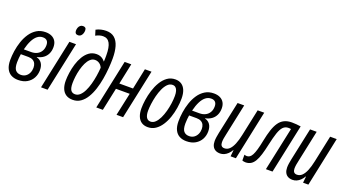

<svg xmlns="http://www.w3.org/2000/svg" viewBox="-55 -1359 3546 1958"><g transform="rotate(20 1717.5 -379.5)"><path d="M167.5 9.8Q123.5 9.8 91.3 -7.8Q59.1 -25.4 41.5 -61.8Q23.9 -98.1 23.9 -154.3Q23.9 -200.7 31.7 -253.7Q39.6 -306.6 56.9 -358.2Q74.2 -409.7 102.8 -451.9Q131.3 -494.1 172.4 -519.5Q213.4 -544.9 268.6 -544.9Q307.1 -544.9 335.2 -531.2Q363.3 -517.6 378.7 -491.5Q394 -465.3 394 -427.7Q394 -387.2 379.2 -356Q364.3 -324.7 336.4 -304.4Q308.6 -284.2 269.5 -275.9L268.6 -272.9Q302.7 -265.6 323.7 -237.1Q344.7 -208.5 344.7 -160.2Q344.7 -114.3 324.2 -75.7Q303.7 -37.1 264.2 -13.7Q224.6 9.8 167.5 9.8ZM176.3 -48.8Q207 -48.8 229 -64.2Q251 -79.6 262.7 -105Q274.4 -130.4 274.4 -160.2Q274.4 -187 264.9 -206.3Q255.4 -225.6 235.8 -236.3Q216.3 -247.1 186.5 -247.1H105.5Q102.5 -227.5 100.1 -204.3Q97.7 -181.2 97.7 -156.7Q97.7 -96.2 118.4 -72.5Q139.2 -48.8 176.3 -48.8ZM117.2 -303.7H197.3Q232.9 -303.7 260.5 -317.6Q288.1 -331.5 304 -358.2Q319.8 -384.8 319.8 -422.4Q319.8 -453.1 304.7 -469.5Q289.6 -485.8 259.8 -485.8Q226.6 -485.8 199.7 -464.8Q172.9 -443.8 152.3 -403.3Q131.8 -362.8 117.2 -303.7Z M414.6 0 527.8 -535.2H599.6L485.8 0ZM586.9 -627.9Q569.3 -627.9 560.3 -637.5Q551.3 -647 551.3 -665Q551.3 -682.1 557.1 -697.8Q563 -713.4 575 -723.6Q586.9 -733.9 605 -733.9Q622.1 -733.9 630.9 -725.3Q639.6 -716.8 639.6 -698.7Q639.6 -669.9 625.5 -648.9Q611.3 -627.9 586.9 -627.9Z M760.3 9.8Q716.3 9.8 687 -9.3Q657.7 -28.3 642.8 -64.2Q627.9 -100.1 627.9 -149.9Q627.9 -189.5 634.8 -237.5Q641.6 -285.6 656.2 -334Q670.9 -382.3 695.1 -422.6Q719.2 -462.9 753.4 -487.5Q787.6 -512.2 833.5 -512.2Q855 -512.2 872.6 -505.9Q890.1 -499.5 903.3 -489Q916.5 -478.5 925.3 -466.8H927.2Q928.2 -482.4 928.5 -501.2Q928.7 -520 928.7 -534.7Q928.7 -622.1 905.5 -664.3Q882.3 -706.5 833 -706.5Q813.5 -706.5 793.5 -700.7Q773.4 -694.8 753.4 -683.6L735.4 -742.2Q759.8 -755.4 787.8 -762.2Q815.9 -769 844.2 -769Q900.4 -769 934.8 -739.5Q969.2 -710 985.1 -655.5Q1001 -601.1 1001 -526.4Q1001 -477.1 996.3 -418.7Q991.7 -360.4 981.2 -300Q970.7 -239.7 952.9 -184.3Q935.1 -128.9 908.4 -85.2Q881.8 -41.5 845.2 -15.9Q808.6 9.8 760.3 9.8ZM763.7 -51.8Q792.5 -51.8 815.9 -73.2Q839.4 -94.7 857.2 -130.9Q875 -167 887.5 -211.9Q899.9 -256.8 907.5 -304.4Q915 -352.1 918 -395.5Q911.1 -412.6 899.2 -425Q887.2 -437.5 872.1 -444.3Q856.9 -451.2 838.9 -451.2Q809.6 -451.2 787.1 -430.4Q764.6 -409.7 748.5 -376Q732.4 -342.3 721.9 -302Q711.4 -261.7 706.5 -221.9Q701.7 -182.1 701.7 -150.4Q701.7 -97.7 717 -74.7Q732.4 -51.8 763.7 -51.8Z M1014.2 0 1127.4 -535.2H1199.2L1151.9 -309.6H1300.3L1347.2 -535.2H1418.9L1305.2 0H1233.9L1287.1 -247.1H1137.7L1085.4 0Z M1574.7 9.8Q1535.2 9.8 1507.3 -8.3Q1479.5 -26.4 1464.6 -62.3Q1449.7 -98.1 1449.7 -150.4Q1449.7 -190.4 1457.3 -242.2Q1464.8 -293.9 1481.2 -346.9Q1497.6 -399.9 1524.2 -444.8Q1550.8 -489.7 1588.6 -517.3Q1626.5 -544.9 1676.8 -544.9Q1715.8 -544.9 1743.7 -526.1Q1771.5 -507.3 1786.1 -471.2Q1800.8 -435.1 1800.8 -382.3Q1800.8 -333.5 1792.2 -279.3Q1783.7 -225.1 1766.1 -173.8Q1748.5 -122.6 1721.4 -81.1Q1694.3 -39.6 1657.7 -14.9Q1621.1 9.8 1574.7 9.8ZM1582 -53.2Q1610.4 -53.2 1633.3 -75.2Q1656.2 -97.2 1673.8 -133.5Q1691.4 -169.9 1703.4 -213.9Q1715.3 -257.8 1721.4 -302.2Q1727.5 -346.7 1727.5 -384.3Q1727.5 -415.5 1720.9 -437.5Q1714.4 -459.5 1701.2 -470.9Q1688 -482.4 1668 -482.4Q1637.7 -482.4 1614 -458.5Q1590.3 -434.6 1573 -396Q1555.7 -357.4 1544.4 -312.5Q1533.2 -267.6 1527.6 -224.4Q1522 -181.2 1522 -149.4Q1522 -102.5 1537.1 -77.9Q1552.2 -53.2 1582 -53.2Z M1993.7 9.8Q1949.7 9.8 1917.5 -7.8Q1885.3 -25.4 1867.7 -61.8Q1850.1 -98.1 1850.1 -154.3Q1850.1 -200.7 1857.9 -253.7Q1865.7 -306.6 1883.1 -358.2Q1900.4 -409.7 1929 -451.9Q1957.5 -494.1 1998.5 -519.5Q2039.6 -544.9 2094.7 -544.9Q2133.3 -544.9 2161.4 -531.2Q2189.5 -517.6 2204.8 -491.5Q2220.2 -465.3 2220.2 -427.7Q2220.2 -387.2 2205.3 -356Q2190.4 -324.7 2162.6 -304.4Q2134.8 -284.2 2095.7 -275.9L2094.7 -272.9Q2128.9 -265.6 2149.9 -237.1Q2170.9 -208.5 2170.9 -160.2Q2170.9 -114.3 2150.4 -75.7Q2129.9 -37.1 2090.3 -13.7Q2050.8 9.8 1993.7 9.8ZM2002.4 -48.8Q2033.2 -48.8 2055.2 -64.2Q2077.1 -79.6 2088.9 -105Q2100.6 -130.4 2100.6 -160.2Q2100.6 -187 2091.1 -206.3Q2081.5 -225.6 2062 -236.3Q2042.5 -247.1 2012.7 -247.1H1931.6Q1928.7 -227.5 1926.3 -204.3Q1923.8 -181.2 1923.8 -156.7Q1923.8 -96.2 1944.6 -72.5Q1965.3 -48.8 2002.4 -48.8ZM1943.4 -303.7H2023.4Q2059.1 -303.7 2086.7 -317.6Q2114.3 -331.5 2130.1 -358.2Q2146 -384.8 2146 -422.4Q2146 -453.1 2130.9 -469.5Q2115.7 -485.8 2085.9 -485.8Q2052.7 -485.8 2025.9 -464.8Q1999 -443.8 1978.5 -403.3Q1958 -362.8 1943.4 -303.7Z M2360.4 9.8Q2329.6 9.8 2308.6 -2Q2287.6 -13.7 2276.6 -36.4Q2265.6 -59.1 2265.6 -91.8Q2265.6 -110.4 2269.3 -135.5Q2272.9 -160.6 2277.8 -183.1L2353 -535.2H2424.8L2352.1 -191.4Q2346.7 -168.9 2343.3 -147.2Q2339.8 -125.5 2339.8 -106Q2339.8 -82 2350.6 -68.6Q2361.3 -55.2 2383.8 -55.2Q2414.6 -55.2 2438 -77.4Q2461.4 -99.6 2479.2 -142.6Q2497.1 -185.5 2509.8 -247.1L2570.8 -535.2H2642.1L2529.3 0H2471.7L2478.5 -68.8H2475.6Q2461.4 -43.9 2443.1 -26.4Q2424.8 -8.8 2403.8 0.5Q2382.8 9.8 2360.4 9.8Z M2635.7 5.9Q2623.5 5.9 2615.2 3.9Q2606.9 2 2599.1 -1V-64Q2605 -61.5 2611.8 -60.1Q2618.7 -58.6 2627 -58.6Q2643.1 -59.1 2657 -68.4Q2670.9 -77.6 2683.1 -100.3Q2695.3 -123 2707 -163.3Q2718.8 -203.6 2731 -266.1Q2744.6 -334.5 2761.5 -385.5Q2778.3 -436.5 2802 -470.7Q2825.7 -504.9 2859.9 -521.7Q2894 -538.6 2942.4 -538.6Q2968.3 -538.6 2991 -536.6Q3013.7 -534.7 3039.1 -530.8L2926.8 0H2855L2955.6 -472.2Q2949.2 -473.1 2942.6 -473.9Q2936 -474.6 2927.7 -474.6Q2893.1 -474.6 2870.1 -450.9Q2847.2 -427.2 2830.3 -377.2Q2813.5 -327.1 2795.9 -247.1Q2781.7 -179.7 2766.8 -131.8Q2752 -84 2733.9 -53.7Q2715.8 -23.4 2691.9 -9Q2668 5.4 2635.7 5.9Z M3147 9.8Q3116.2 9.8 3095.2 -2Q3074.2 -13.7 3063.2 -36.4Q3052.2 -59.1 3052.2 -91.8Q3052.2 -110.4 3055.9 -135.5Q3059.6 -160.6 3064.5 -183.1L3139.6 -535.2H3211.4L3138.7 -191.4Q3133.3 -168.9 3129.9 -147.2Q3126.5 -125.5 3126.5 -106Q3126.5 -82 3137.2 -68.6Q3147.9 -55.2 3170.4 -55.2Q3201.2 -55.2 3224.6 -77.4Q3248 -99.6 3265.9 -142.6Q3283.7 -185.5 3296.4 -247.1L3357.4 -535.2H3428.7L3315.9 0H3258.3L3265.1 -68.8H3262.2Q3248 -43.9 3229.7 -26.4Q3211.4 -8.8 3190.4 0.5Q3169.4 9.8 3147 9.8Z"/></g></svg>

Font: Open Sans Condensed
Style: Italic
Weight: 400
Width: 3
Italic angle: -12°
Designer: Monotype Design Team
Foundry: Monotype Imaging Inc.
Version: Version 3.000